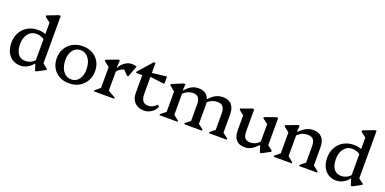

<svg xmlns="http://www.w3.org/2000/svg" viewBox="-10 -1608 4939 2464"><g transform="rotate(20 2459.0 -376.0)"><path d="M451 12 424 -73H414V-667L457 -600L342 -689V-706L495 -765H520V-85L479 -146L585 -66V-49L469 12ZM249 13Q186 13 139.5 -16.5Q93 -46 67.5 -99.5Q42 -153 42 -225Q42 -305 76.5 -366Q111 -427 171.5 -461.5Q232 -496 311 -496Q399 -496 455 -455V-361Q431 -400 393.5 -420.5Q356 -441 306 -441Q261 -441 226.5 -417Q192 -393 172.5 -349Q153 -305 153 -247Q153 -160 188 -112.5Q223 -65 286 -65Q330 -65 364 -82.5Q398 -100 429 -138V-73H415Q385 -33 340.5 -10Q296 13 249 13Z M912 13Q837 13 779.5 -18.5Q722 -50 689.5 -106.5Q657 -163 657 -236Q657 -313 691 -371.5Q725 -430 784.5 -463Q844 -496 922 -496Q998 -496 1055 -464.5Q1112 -433 1144.5 -377.5Q1177 -322 1177 -248Q1177 -172 1143 -113Q1109 -54 1050 -20.5Q991 13 912 13ZM924 -44Q966 -44 997.5 -67Q1029 -90 1047 -131.5Q1065 -173 1065 -228Q1065 -292 1045.5 -339.5Q1026 -387 991.5 -413Q957 -439 910 -439Q869 -439 837 -416Q805 -393 787 -351.5Q769 -310 769 -256Q769 -192 788.5 -144.5Q808 -97 842.5 -70.5Q877 -44 924 -44Z M1251 0V-15L1338 -86L1322 -58V-390L1365 -324L1250 -414V-431L1403 -489H1428L1422 -387H1428V-56L1413 -83L1529 -15V0ZM1420 -322 1413 -387H1427Q1455 -438 1499 -467.5Q1543 -497 1590 -497Q1626 -497 1657 -485L1600 -333H1582L1490 -428L1578 -403Q1527 -403 1485 -381.5Q1443 -360 1420 -322Z M1935 13Q1883 13 1844 -9Q1805 -31 1784 -70.5Q1763 -110 1763 -164V-467L1806 -408H1679V-425L1845 -613H1869V-193Q1869 -129 1892.5 -96.5Q1916 -64 1965 -64Q2032 -64 2078 -119L2106 -100Q2083 -49 2037.5 -18Q1992 13 1935 13ZM2057 -399 1847 -426V-474L2054 -498H2068V-406Z M2821 0V-15L2905 -83L2889 -55V-290Q2889 -355 2865 -385Q2841 -415 2790 -415Q2746 -415 2706 -395.5Q2666 -376 2635 -340V-404H2651Q2697 -454 2740.5 -475.5Q2784 -497 2837 -497Q2913 -497 2954 -451Q2995 -405 2995 -320V-53L2979 -82L3066 -15V0ZM2147 0V-15L2234 -83L2218 -55V-391L2261 -314L2146 -409V-426L2299 -489H2324L2318 -404H2324V-53L2309 -82L2393 -15V0ZM2486 0V-15L2569 -83L2553 -55V-290Q2553 -355 2530.5 -385Q2508 -415 2458 -415Q2373 -415 2309 -340V-404H2323Q2370 -455 2411.5 -476Q2453 -497 2505 -497Q2579 -497 2619.5 -451Q2660 -405 2660 -320V-53L2644 -82L2728 -15V0ZM2607 -292V-378H2660V-292Z M3311 13Q3234 13 3195 -31.5Q3156 -76 3156 -164V-401L3199 -332L3090 -418V-435L3238 -488H3263V-194Q3263 -127 3284.5 -98Q3306 -69 3358 -69Q3399 -69 3433 -87Q3467 -105 3500 -142V-78H3485Q3437 -28 3398 -7.5Q3359 13 3311 13ZM3522 12 3493 -78H3484V-402L3527 -333L3413 -419V-435L3565 -489H3590V-85L3549 -146L3655 -66V-49L3541 12Z M4053 0V-15L4139 -86L4123 -58V-290Q4123 -357 4099 -386Q4075 -415 4019 -415Q3975 -415 3939 -397Q3903 -379 3868 -340V-404H3882Q3974 -497 4066 -497Q4147 -497 4188 -451.5Q4229 -406 4229 -317V-56L4213 -85L4300 -15V0ZM3706 0V-15L3793 -86L3777 -56V-396L3820 -324L3705 -414V-431L3858 -489H3883L3877 -404H3883V-56L3868 -85L3953 -15V0Z M4764 12 4737 -73H4727V-667L4770 -600L4655 -689V-706L4808 -765H4833V-85L4792 -146L4898 -66V-49L4782 12ZM4562 13Q4499 13 4452.5 -16.5Q4406 -46 4380.5 -99.5Q4355 -153 4355 -225Q4355 -305 4389.5 -366Q4424 -427 4484.5 -461.5Q4545 -496 4624 -496Q4712 -496 4768 -455V-361Q4744 -400 4706.5 -420.5Q4669 -441 4619 -441Q4574 -441 4539.5 -417Q4505 -393 4485.5 -349Q4466 -305 4466 -247Q4466 -160 4501 -112.5Q4536 -65 4599 -65Q4643 -65 4677 -82.5Q4711 -100 4742 -138V-73H4728Q4698 -33 4653.5 -10Q4609 13 4562 13Z"/></g></svg>

Font: Platypi Light
Style: Regular
Weight: 400
Version: Version 1.200